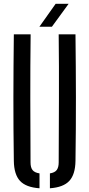

<svg xmlns="http://www.w3.org/2000/svg" viewBox="-20 -980 468 1006"><path d="M52.5 -137Q50 -304 50.2 -468.5Q50.5 -633 52.5 -800H140.5Q138.5 -633 138.8 -464.5Q139 -296 140 -129Q140 -102.5 150.5 -89Q161 -75.5 187 -71.5V6.5Q116 1.5 84.8 -32.2Q53.5 -66 52.5 -137ZM241.5 6.5V-71.5Q267 -75.5 277.2 -89.2Q287.5 -103 287.5 -129Q288 -296 288.8 -464.5Q289.5 -633 287.5 -800H375.5Q377.5 -633 377.8 -468.5Q378 -304 375.5 -137Q374.5 -66 343.2 -32.2Q312 1.5 241.5 6.5ZM186.5 -840 271.5 -960H339.5L252 -840Z"/></svg>

Font: Big Shoulders Stencil Text Medium
Style: Regular
Weight: 500
Designer: Patric King
Foundry: XO Type Co
Version: Version 1.000